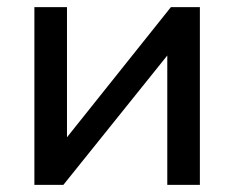

<svg xmlns="http://www.w3.org/2000/svg" viewBox="-20 -516 655 536"><path d="M76 0V-496H167V-122L160 -124L457 -496H538V0H447V-374L455 -371L157 0Z"/></svg>

Font: Wix Madefor Display Medium
Style: Regular
Weight: 500
Designer: Dalton Maag Ltd
Foundry: Dalton Maag Ltd
Version: Version 3.100